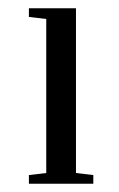

<svg xmlns="http://www.w3.org/2000/svg" viewBox="-20 -820 289 465"><path d="M50 -779V-800H164V-401L206 -396V-375H50V-396L92 -401V-774Z"/></svg>

Font: Prata
Style: Regular
Weight: 400
Designer: Cyreal (www.cyreal.org)
Foundry: Cyreal (www.cyreal.org)
Version: Version 1.010